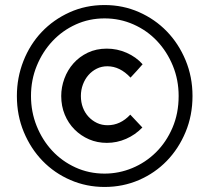

<svg xmlns="http://www.w3.org/2000/svg" viewBox="-20 -731 831 762"><path d="M47 -350Q47 -423 73 -489Q99 -555 145.5 -604Q192 -653 256 -682Q320 -711 395 -711Q468 -711 531.5 -683Q595 -655 642 -606.5Q689 -558 716.5 -492Q744 -426 744 -350Q744 -273 716.5 -207Q689 -141 642 -92.5Q595 -44 531.5 -16.5Q468 11 395 11Q323 11 259.5 -16.5Q196 -44 149 -92.5Q102 -141 74.5 -207Q47 -273 47 -350ZM689 -350Q689 -414 666 -470Q643 -526 603.5 -568Q564 -610 510 -634Q456 -658 395 -658Q334 -658 281 -634Q228 -610 188.5 -568Q149 -526 126 -470Q103 -414 103 -350Q103 -287 125.5 -231Q148 -175 187 -133Q226 -91 279.5 -66.5Q333 -42 395 -42Q452 -42 505 -64Q558 -86 599 -126.5Q640 -167 664.5 -224Q689 -281 689 -350ZM223 -350Q223 -385 235.5 -419Q248 -453 271.5 -479.5Q295 -506 328.5 -522Q362 -538 404 -538Q445 -538 482.5 -521.5Q520 -505 546 -476Q534 -462 522.5 -449.5Q511 -437 498 -423Q456 -468 406 -468Q383 -468 364 -458.5Q345 -449 331 -433Q317 -417 309 -395.5Q301 -374 301 -350Q301 -325 309 -304Q317 -283 331.5 -267.5Q346 -252 365 -243Q384 -234 407 -234Q458 -234 497 -276L545 -225Q517 -196 480.5 -180Q444 -164 404 -164Q366 -164 333.5 -178Q301 -192 276 -217Q251 -242 237 -276Q223 -310 223 -350Z"/></svg>

Font: Rosa Sans Medium
Style: Regular
Weight: 500
Designer: Pentagram / MCKL
Foundry: Pentagram / MCKL
Version: Version 1.005;September 16, 2019;FontCreator 11.5.0.2425 64-